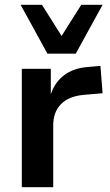

<svg xmlns="http://www.w3.org/2000/svg" viewBox="-20 -781 460 801"><path d="M71 0V-494H192V-374H188Q203 -432 244.5 -465Q286 -498 352 -502L399 -506L408 -392L327 -385Q266 -379 234 -346Q202 -313 202 -258V0ZM178 -557 66 -761H155L237 -631L319 -761H408L296 -557Z"/></svg>

Font: Nunito Sans 10pt
Style: Bold
Weight: 700
Designer: Vernon Adams
Foundry: Vernon Adams
Version: Version 3.101;gftools[0.9.27]